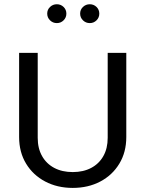

<svg xmlns="http://www.w3.org/2000/svg" viewBox="-20 -896 701 926"><path d="M499.4 -641V-231.2Q499.4 -180.3 478.5 -143.3Q457.7 -106.3 419.8 -86.2Q381.9 -66.1 330.7 -66.1Q279.6 -66.1 241.7 -86.2Q203.8 -106.3 182.9 -143.3Q161.9 -180.3 161.9 -231.2V-641H72.2V-235Q72.2 -161.9 105.9 -106.6Q139.5 -51.3 198.1 -20.5Q256.7 10.3 330.7 10.3Q405.3 10.3 463.7 -20.5Q522 -51.3 555.5 -106.6Q589.1 -161.9 589.1 -235V-641ZM366.5 -830.4Q366.5 -811.3 380.2 -797.9Q393.9 -784.6 413 -784.6Q432 -784.6 445.5 -797.9Q458.9 -811.2 458.9 -830.3Q458.9 -849.4 445.5 -862.5Q432 -875.5 413 -875.5Q393.9 -875.5 380.2 -862.5Q366.5 -849.5 366.5 -830.4ZM207.7 -830.4Q207.7 -811.3 221.4 -797.9Q235.1 -784.6 254.1 -784.6Q273.2 -784.6 286.6 -797.9Q300.1 -811.2 300.1 -830.3Q300.1 -849.4 286.6 -862.5Q273.2 -875.5 254.1 -875.5Q235.1 -875.5 221.4 -862.5Q207.7 -849.5 207.7 -830.4Z"/></svg>

Font: Estedad-VF-FD Black
Style: Regular
Weight: 900
Designer: Amin Abedi
Version: Version 4.000